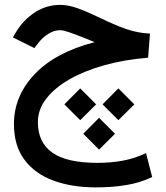

<svg xmlns="http://www.w3.org/2000/svg" viewBox="-20 -457 698 807"><path d="M411.1 -18.4 477.6 -85.5 544.6 -18.4 477.6 48.1ZM250.6 -18.4 317.1 -85.5 384.1 -18.4 317.1 48.1ZM329.9 105.2 396.4 38.2 463.4 105.2 396.4 171.8ZM377.9 -279.8Q369.6 -283.2 362.5 -286.1Q355.5 -289.1 339.8 -295.4Q299.3 -311.5 272.7 -320.8Q246.1 -330.1 232.9 -330.1Q208 -330.1 183.8 -315.2Q159.7 -300.3 142.6 -278.3L124.5 -254.9L34.2 -299.8L46.9 -321.3Q78.1 -373.5 126.7 -405Q175.3 -436.5 233.4 -436.5Q266.1 -436.5 304.2 -423.1Q342.3 -409.7 385.7 -388.7Q439 -362.8 477.1 -347.4Q515.1 -332 546.4 -324.7Q577.6 -317.4 610.4 -315.9L602.5 -214.4Q503.9 -206.5 419.7 -183.1Q335.4 -159.7 272.5 -123.8Q209.5 -87.9 174.3 -42.2Q139.2 3.4 139.2 56.2Q139.2 141.6 200 184.6Q260.7 227.5 389.6 227.5Q444.8 227.5 494.9 218.5Q544.9 209.5 593.8 186.5L619.6 287.1Q568.4 311.5 510 321Q451.7 330.6 382.8 330.6Q282.7 330.6 205.1 302.2Q127.4 273.9 83 214.8Q38.6 155.8 38.6 64Q38.6 -53.2 125.7 -145.3Q212.9 -237.3 377.9 -279.8Z"/></svg>

Font: Vazir Medium WOL
Style: Medium-WOL
Weight: 500
Designer: Saber Rastikerdar
Foundry: Saber Rastikerdar
Version: Version 27.0.1